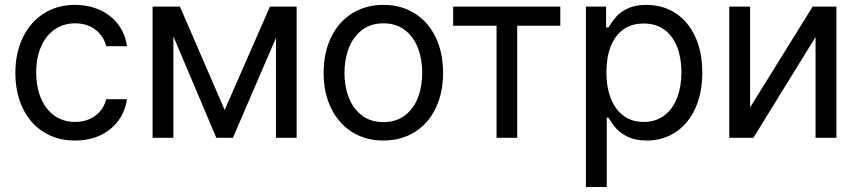

<svg xmlns="http://www.w3.org/2000/svg" viewBox="-20 -557 3467 776"><path d="M42.1 -262.4Q42.1 -342.5 72.2 -405Q102.2 -467.5 156.8 -502.4Q211.3 -537.3 282.5 -537.3Q338.1 -537.3 383.8 -516.6Q429.6 -495.9 458 -457.7Q486.5 -419.5 493.1 -370.2H409.5Q403 -395.4 386.6 -416.6Q370.2 -437.8 344.1 -450.3Q318 -462.7 283.8 -462.7Q236.9 -462.7 201.3 -438.2Q165.7 -413.7 146.1 -369Q126.4 -324.2 126.4 -265.2Q126.4 -204.8 145.7 -159.4Q165.1 -114 200.6 -89.1Q236.2 -64.2 283.8 -64.2Q315.3 -64.2 341 -75.3Q366.7 -86.3 384.3 -106.9Q401.9 -127.4 409.5 -156.1H493.1Q486.5 -108.4 459.1 -70.4Q431.6 -32.5 386.6 -10.7Q341.5 11 283.8 11Q210.3 11 155.6 -23.8Q100.8 -58.7 71.5 -120.9Q42.1 -183 42.1 -262.4Z M1071.1 -530.4H1149.9L921.3 0H854.3L629.8 -530.4H707.2L888.1 -112.6ZM680.9 0H596.7V-530.4H680.9ZM1095.3 -530.4H1178.9V0H1095.3Z M1288 -262.4Q1288 -344.3 1318.4 -406.6Q1348.8 -468.9 1403.5 -503.1Q1458.2 -537.3 1529.7 -537.3Q1601.2 -537.3 1655.9 -503.1Q1710.6 -468.9 1740.7 -406.6Q1770.7 -344.3 1770.7 -262.4Q1770.7 -181.3 1740.7 -119.3Q1710.6 -57.3 1655.9 -23.1Q1601.2 11 1529.7 11Q1458.2 11 1403.5 -23.1Q1348.8 -57.3 1318.4 -119.3Q1288 -181.3 1288 -262.4ZM1686.5 -262.4Q1686.5 -317.3 1669.2 -362.7Q1651.9 -408.1 1616.5 -435.4Q1581.1 -462.7 1529.7 -462.7Q1477.9 -462.7 1442.7 -435.4Q1407.5 -408.1 1389.8 -362.7Q1372.2 -317.3 1372.2 -262.4Q1372.2 -207.9 1389.8 -162.6Q1407.5 -117.4 1442.7 -90.5Q1477.9 -63.5 1529.7 -63.5Q1581.1 -63.5 1616.5 -90.5Q1651.9 -117.4 1669.2 -162.6Q1686.5 -207.9 1686.5 -262.4Z M1811.5 -530.4H2244.5V-453H2070.4V0H1986.9V-453H1811.5Z M2348.1 -530.4H2429.6V-446.1H2439.2Q2440.3 -447.2 2441 -448.7Q2441.6 -450.3 2442.7 -451.7Q2456.8 -474.4 2472.9 -492.1Q2489 -509.7 2518.6 -523.5Q2548.3 -537.3 2592.5 -537.3Q2658.8 -537.3 2710.3 -503.8Q2761.7 -470.3 2790.1 -408.3Q2818.4 -346.3 2818.4 -263.8Q2818.4 -180.9 2790.1 -118.8Q2761.7 -56.6 2710.6 -22.8Q2659.5 11 2593.9 11Q2548.7 11 2518.1 -3.8Q2487.6 -18.6 2471.2 -37.1Q2454.8 -55.6 2440.6 -79.4Q2440.3 -80.1 2439.9 -80.5Q2439.6 -80.8 2439.2 -81.5H2432.3V198.9H2348.1ZM2581.5 -64.2Q2630.5 -64.2 2665.1 -90.5Q2699.6 -116.7 2716.9 -162.3Q2734.1 -207.9 2734.1 -265.2Q2734.1 -321.8 2717.2 -366.4Q2700.3 -410.9 2665.7 -436.5Q2631.2 -462 2581.5 -462Q2533.1 -462 2499.3 -437.8Q2465.5 -413.7 2448.2 -369.1Q2430.9 -324.6 2430.9 -265.2Q2430.9 -205.5 2448.5 -160Q2466.2 -114.6 2500 -89.4Q2533.8 -64.2 2581.5 -64.2Z M3264.5 -530.4H3360.5V0H3276.2V-407.5L3024.9 0H2927.5V-530.4H3011.7V-122.9Z"/></svg>

Font: Pretendard Variable
Style: Regular
Weight: 400
Designer: Base glyphs from Inter by Rasmus Andersson; Hangul glyphs from Noto Sans CJK(Source Han Sans) by Jang Soo-young and Kang
Foundry: Kil Hyung-jin
Version: Version 1.100;FEAKit 1.0